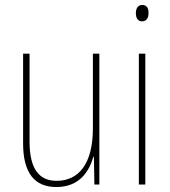

<svg xmlns="http://www.w3.org/2000/svg" viewBox="-20 -743 684 773"><path d="M380 -527H354V-227C354 -82 296 -15 208 -15C138 -15 99 -62 99 -173V-527H73V-166C73 -49 117 10 207 10C300 10 339 -53 356 -112H358L360 0H380Z M553 -723C533 -723 527 -706 527 -690C527 -672 534 -657 552 -657C570 -657 578 -671 578 -691C578 -707 573 -723 553 -723ZM565 -527H539V0H565Z"/></svg>

Font: Noto Sans Kannada Condensed Thin
Style: Regular
Weight: 100
Width: 3
Designer: Jelle Bosma - Monotype Design Team
Foundry: Monotype Imaging Inc.
Version: Version 2.005